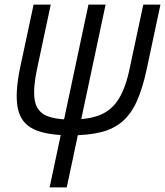

<svg xmlns="http://www.w3.org/2000/svg" viewBox="-20 -820 722 840"><path d="M289 -228Q182 -228 126 -255.5Q70 -283 57.5 -348Q45 -413 68 -524L127 -800H202L142 -518Q124 -433 131.5 -384.5Q139 -336 177.5 -316.5Q216 -297 291 -297Q370 -297 420 -318Q470 -339 500.5 -389Q531 -439 548 -524L607 -800H682L622 -518Q604 -434 579 -378Q554 -322 516 -289Q478 -256 422.5 -242Q367 -228 289 -228ZM197 0 367 -800H442L272 0Z"/></svg>

Font: Victor Mono
Style: Italic
Weight: 400
Italic angle: -12°
Monospace: yes
Designer: Rune Bjørnerås
Version: Version 1.561;gftools[0.9.30]